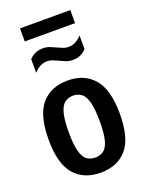

<svg xmlns="http://www.w3.org/2000/svg" viewBox="-171 -1012 841 1105"><g transform="rotate(-20 249.0 -460.0)"><path d="M249.5 10Q147 10 89 -56.2Q31 -122.5 31 -270.5Q31 -420.5 88.8 -487.2Q146.5 -554 249.5 -554Q351.5 -554 409.5 -486.5Q467.5 -419 467.5 -271.5Q467.5 -122.5 409.8 -56.2Q352 10 249.5 10ZM249.5 -82.5Q279 -82.5 300.2 -97.8Q321.5 -113 332.8 -153.5Q344 -194 344 -269.5Q344 -347 332.5 -388.5Q321 -430 299.8 -445.8Q278.5 -461.5 249.5 -461.5Q220 -461.5 198.8 -446Q177.5 -430.5 166 -389.5Q154.5 -348.5 154.5 -272.5Q154.5 -195.5 165.8 -154.5Q177 -113.5 198.2 -98Q219.5 -82.5 249.5 -82.5ZM319.5 -654.5Q297.5 -654.5 278.2 -662Q259 -669.5 241.5 -678.5Q225 -686 209.5 -692.2Q194 -698.5 178.5 -698.5Q154 -698.5 134.5 -688.5Q115 -678.5 95.5 -657.5V-740.5Q127.5 -777 179.5 -777Q201.5 -777 220.8 -769.5Q240 -762 257.5 -753.5Q274 -745.5 289.5 -739.5Q305 -733.5 320.5 -733.5Q345.5 -733.5 365 -743.5Q384.5 -753.5 403.5 -774V-691Q371.5 -654.5 319.5 -654.5ZM95.5 -849.5V-929.5H403.5V-849.5Z"/></g></svg>

Font: Encode Sans Cnd SmBold
Style: Regular
Weight: 600
Width: 3
Designer: Multiple Designers
Foundry: Impallari Type
Version: Version 3.002; ttfautohint (v1.8.3) -l 8 -r 50 -G 200 -x 14 